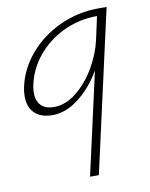

<svg xmlns="http://www.w3.org/2000/svg" viewBox="-80 -469 637 818"><g transform="rotate(-10 238.0 -60.0)"><path d="M438 -410 281 290H243L342 -152Q302 -83 246 -39.5Q190 4 132 4Q82 4 55 -22Q28 -48 28 -95Q28 -116 32 -133Q47 -208 100 -271.5Q153 -335 232.5 -372.5Q312 -410 403 -410ZM369 -278 391 -379Q314 -379 246 -347Q178 -315 132 -259Q86 -203 72 -133Q69 -117 69 -103Q69 -68 88 -48.5Q107 -29 145 -29Q194 -29 241 -66.5Q288 -104 322 -162Q356 -220 369 -278Z"/></g></svg>

Font: Ysabeau Light
Style: Italic
Weight: 300
Italic angle: -12°
Designer: Christian Thalmann (Catharsis Fonts)
Version: Version 0.003